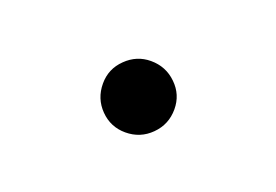

<svg xmlns="http://www.w3.org/2000/svg" viewBox="-33 -415 302 210"><g transform="rotate(20 118.5 -309.5)"><path d="M77.1 -309.6Q77.1 -326.7 89.4 -338.6Q101.6 -350.6 118.2 -350.6Q135.7 -350.6 147.9 -338.6Q160.2 -326.7 160.2 -309.6Q160.2 -292 147.9 -279.8Q135.7 -267.6 118.2 -267.6Q101.1 -267.6 89.1 -279.8Q77.1 -292 77.1 -309.6Z"/></g></svg>

Font: Pretendard Std ExtraLight
Style: Regular
Weight: 200
Designer: Base glyphs from Inter by Rasmus Andersson; Hangeul glyphs from Noto Sans CJK(Source Han Sans) by Jang Soo-young and Kan
Foundry: Kil Hyung-jin
Version: Version 1.309